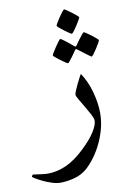

<svg xmlns="http://www.w3.org/2000/svg" viewBox="-172 -662 667 1010"><g transform="rotate(-10 161.0 -157.5)"><path d="M336.4 -34.7Q336.4 14.2 320.6 65.4Q304.7 116.7 276.9 162.4Q249 208 214.4 240.2Q183.1 268.6 142.8 279.1Q102.5 289.6 67.9 289.6Q47.4 289.6 22.7 281.7Q-2 273.9 -24.2 263.2Q-46.4 252.4 -60.8 243.7Q-75.2 234.9 -75.2 232.9Q-75.2 230 -72.3 226.1Q-69.3 222.2 -66.4 222.2Q-64.9 222.2 -51 224.4Q-37.1 226.6 -19.3 228.8Q-1.5 231 11.2 231Q59.1 231 108.4 209.2Q157.7 187.5 210 137.2Q255.4 94.2 278.1 58.1Q300.8 22 300.8 -1.5Q300.8 -12.7 289.3 -34.7Q277.8 -56.6 262.9 -81.5Q248 -106.4 236.6 -126Q225.1 -145.5 225.1 -151.9Q225.1 -158.2 231.7 -174.3Q238.3 -190.4 247.1 -208.5Q255.9 -226.6 263.2 -240.2Q270.5 -253.9 272 -255.4Q302.7 -210 319.6 -149.2Q336.4 -88.4 336.4 -34.7ZM315.4 -550.8Q315.4 -547.9 308.3 -535.4Q301.3 -522.9 291.7 -508.1Q282.2 -493.2 273.7 -482.4Q265.1 -471.7 262.2 -471.7Q259.8 -471.7 248.5 -479Q237.3 -486.3 223.9 -496.6Q210.4 -506.8 200.4 -515.4Q190.4 -523.9 190.4 -526.9Q190.4 -529.8 197.5 -542Q204.6 -554.2 214.4 -568.8Q224.1 -583.5 232.7 -594.2Q241.2 -605 243.7 -605Q246.6 -605 257.8 -597.4Q269 -589.8 282.2 -579.8Q295.4 -569.8 305.4 -561.3Q315.4 -552.7 315.4 -550.8ZM396.5 -414.1Q396.5 -411.1 389.6 -398.9Q382.8 -386.7 373.3 -372.1Q363.8 -357.4 355.5 -346.4Q347.2 -335.4 344.2 -335.4Q342.3 -335.4 332 -342.8Q321.8 -350.1 308.8 -359.9Q295.9 -369.6 286.1 -377.2Q276.4 -384.8 275.4 -385.3Q272 -388.2 269 -388.2Q267.1 -388.2 264.2 -384.8Q263.7 -383.8 257.1 -374.3Q250.5 -364.7 241.7 -352.5Q232.9 -340.3 225.3 -331.3Q217.8 -322.3 215.3 -322.3Q212.9 -322.3 201.9 -329.6Q190.9 -336.9 177.5 -346.9Q164.1 -356.9 153.8 -365.5Q143.6 -374 143.6 -376.5Q143.6 -379.4 150.9 -391.8Q158.2 -404.3 168.2 -418.9Q178.2 -433.6 186.3 -444.3Q194.3 -455.1 196.3 -455.1Q199.7 -455.1 210 -448Q220.2 -440.9 231.9 -431.4Q243.7 -421.9 252.7 -414.3Q261.7 -406.7 262.2 -406.2Q267.1 -401.9 269 -401.9Q272.5 -401.9 276.4 -407.7Q276.9 -408.7 283.4 -418Q290 -427.2 298.8 -439.2Q307.6 -451.2 315.2 -460Q322.8 -468.8 324.7 -468.8Q327.1 -468.8 338.6 -461.2Q350.1 -453.6 363.5 -443.4Q377 -433.1 386.7 -424.6Q396.5 -416 396.5 -414.1Z"/></g></svg>

Font: Scheherazade New Medium
Style: Regular
Weight: 500
Designer: SIL International
Foundry: SIL International
Version: Version 4.000